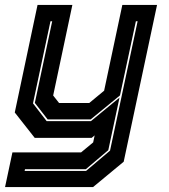

<svg xmlns="http://www.w3.org/2000/svg" viewBox="-40 -560 685 780"><path d="M101 0 20 -103 112.5 -540H254L176 -172L200 -141.5H322.5L383 -191.5L457 -540H598L462.5 97L338 200H-19.5L10.5 59H289.5L338.5 18.5L344.5 -10L332.5 0ZM60 134.5H309.5L407 52L519 -473.5H512L447.5 -172.5L328.5 -75H153.5L101.5 -142L172 -473.5H165L94 -140L149.5 -68H329.5L445.5 -163.5L400 50L308.5 127.5H61.5Z"/></svg>

Font: Tourney Thin ExtraBold
Style: Italic
Weight: 800
Italic angle: -12°
Version: Version 1.015